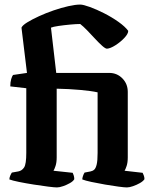

<svg xmlns="http://www.w3.org/2000/svg" viewBox="-20 -820 676 840"><path d="M229 0Q219 0 191 -3.5Q163 -7 128 -12.5Q93 -18 63.5 -24Q34 -30 21 -35Q21 -43 25 -52Q29 -61 32 -65L60 -70Q76 -73 85.5 -87.5Q95 -102 95 -151V-434L25 -442Q25 -461 29 -474Q33 -487 37 -492L98 -501L74 -699Q78 -709 99 -722Q120 -735 150.5 -749Q181 -763 214.5 -774.5Q248 -786 279 -793Q310 -800 331 -800Q344 -800 373 -789.5Q402 -779 435.5 -762Q469 -745 498 -724.5Q527 -704 541 -685Q541 -672 524 -654Q507 -636 485 -622Q463 -608 448 -607Q441 -607 426.5 -620Q412 -633 395 -651.5Q378 -670 361 -687.5Q344 -705 331 -715Q314 -715 287 -712.5Q260 -710 236 -706.5Q212 -703 203 -699L226 -501H458Q492 -501 515.5 -477Q539 -453 539 -418V-131Q539 -109 534 -94Q529 -79 525 -73L604 -64Q606 -60 609 -52.5Q612 -45 612 -36Q606 -27 592 -19Q578 -11 562 -5.5Q546 0 535 0Q525 0 498.5 -3.5Q472 -7 440 -12.5Q408 -18 380 -24Q352 -30 340 -35Q340 -41 343 -50Q346 -59 350 -65L376 -70Q386 -72 392.5 -78Q399 -84 403 -100.5Q407 -117 407 -151V-416Q381 -422 331.5 -426.5Q282 -431 228 -432V-131Q228 -109 223 -94Q218 -79 214 -73L298 -64Q300 -60 302.5 -52.5Q305 -45 305 -36Q300 -27 286 -19Q272 -11 256 -5.5Q240 0 229 0Z"/></svg>

Font: Texturina
Style: Bold
Weight: 700
Designer: Guillermo Torres Carreño
Foundry: Omnibus-Type
Version: Version 1.002; ttfautohint (v1.8.3)